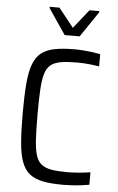

<svg xmlns="http://www.w3.org/2000/svg" viewBox="-60 -945 609 994"><g transform="rotate(5 244.0 -448.0)"><path d="M305 8Q243 8 200.5 -0.5Q158 -9 131.5 -30.5Q105 -52 90.5 -91Q76 -130 71 -192.5Q66 -255 66 -344Q66 -433 71 -495Q76 -557 90.5 -596.5Q105 -636 131.5 -657.5Q158 -679 200.5 -687.5Q243 -696 305 -696Q329 -696 353.5 -694Q378 -692 400.5 -689Q423 -686 439 -682V-619Q420 -622 399.5 -624.5Q379 -627 359.5 -628Q340 -629 323 -629Q273 -629 240.5 -623.5Q208 -618 188 -602.5Q168 -587 158.5 -556Q149 -525 146 -473.5Q143 -422 143 -344Q143 -267 146 -215Q149 -163 158.5 -132Q168 -101 188 -85.5Q208 -70 240.5 -64.5Q273 -59 323 -59Q353 -59 385.5 -62Q418 -65 442 -69V-4Q424 -1 401 2Q378 5 353 6.5Q328 8 305 8ZM247 -765 157 -898V-904H208L286 -806L364 -904H415V-898L325 -765Z"/></g></svg>

Font: Saira SemiCondensed
Style: Regular
Weight: 400
Width: 4
Designer: Hector Gatti with collaboration of the Omnibus-Type team
Foundry: Omnibus-Type
Version: Version 1.101